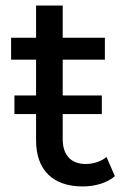

<svg xmlns="http://www.w3.org/2000/svg" viewBox="-20 -666 464 692"><path d="M364 -100C344 -84 317 -75 289 -75C236 -75 206 -107 206 -164V-255H347V-322H206V-451H358V-530H206V-646H110V-530H20V-451H110V-322H32V-255H110V-160C110 -53 171 6 278 6C321 6 365 -6 394 -31Z"/></svg>

Font: AWKNG-Font Medium
Style: Regular
Weight: 500
Designer: Awakening Church
Foundry: Awakening Church
Version: Version 1.700;PS 001.700;hotconv 1.0.88;makeotf.lib2.5.64775